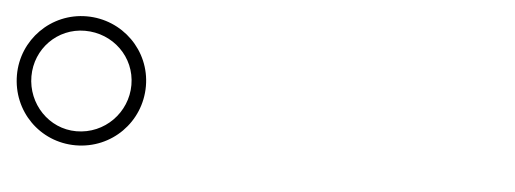

<svg xmlns="http://www.w3.org/2000/svg" viewBox="-31 -903 1063 396"><g transform="rotate(5 500.0 -704.5)"><path d="M135 -571C210 -571 269 -631 269 -705C269 -779 209 -838 135 -838C61 -838 2 -778 2 -705C2 -630 61 -571 135 -571ZM134 -600C77 -600 32 -648 32 -705C32 -762 77 -808 134 -808C192 -808 239 -763 239 -705C239 -648 193 -600 134 -600Z"/></g></svg>

Font: LINE Seed JP_OTF Thin
Style: Regular
Weight: 250
Designer: LY Corporation & Fontrix & Fontworks
Version: Version 1.007